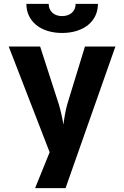

<svg xmlns="http://www.w3.org/2000/svg" viewBox="-20 -970 640 990"><path d="M300 -800C411 -800 485 -860 485 -950H370C370 -912 342 -887 300 -887C259 -887 231 -912 231 -950H116C116 -860 190 -800 300 -800ZM161 0H318L575 -730H418L327 -433C318 -402 310 -354 307 -327C303 -354 293 -401 283 -433L187 -730H25L236 -185Z"/></svg>

Font: JetBrains Mono ExtraBold
Style: Regular
Weight: 800
Monospace: yes
Designer: Philipp Nurullin, Konstantin Bulenkov
Foundry: JetBrains
Version: Version 2.305